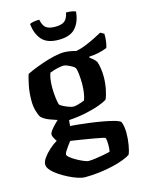

<svg xmlns="http://www.w3.org/2000/svg" viewBox="-133 -787 795 1065"><g transform="rotate(-15 264.5 -255.0)"><path d="M218 200Q205 200 181 192.5Q157 185 130 171.5Q103 158 79 142Q55 126 39.5 108.5Q24 91 24 75Q24 58 39 37Q54 16 76.5 -4Q99 -24 120 -36Q114 -44 107.5 -56Q101 -68 101 -76Q101 -86 112.5 -101Q124 -116 139 -131Q154 -146 165 -154L217 -143L213 -96Q223 -96 251 -93Q279 -90 315.5 -85.5Q352 -81 389 -74.5Q426 -68 454.5 -60.5Q483 -53 494 -44Q500 -31 502.5 -12.5Q505 6 505 21Q505 54 499.5 88Q494 122 485 142Q471 152 443.5 162.5Q416 173 380 181.5Q344 190 302 195Q260 200 218 200ZM262 118Q278 118 301 115Q324 112 347.5 107.5Q371 103 387 99Q389 93 390 82Q391 71 391 61Q391 50 390 38Q389 26 386 19Q384 17 365 13Q346 9 319.5 4.5Q293 0 266 -4.5Q239 -9 218.5 -12Q198 -15 192 -16Q183 -4 173 9.5Q163 23 156.5 34Q150 45 150 51Q150 58 164 69.5Q178 81 198 92Q218 103 236 110.5Q254 118 262 118ZM213 -129Q181 -138 155.5 -146Q130 -154 112 -161Q94 -168 82.5 -175.5Q71 -183 65 -190Q57 -202 49.5 -228.5Q42 -255 42 -285Q42 -334 50 -372.5Q58 -411 65 -434Q75 -440 101.5 -451Q128 -462 161.5 -473.5Q195 -485 228.5 -492.5Q262 -500 286 -500Q301 -500 321 -496.5Q341 -493 354 -489Q377 -493 406.5 -504.5Q436 -516 464 -530Q492 -544 508 -553L529 -541Q530 -521 527 -498.5Q524 -476 519 -462Q494 -452 468 -446.5Q442 -441 415 -440V-434Q422 -429 432 -421Q442 -413 451 -400Q457 -384 460.5 -359.5Q464 -335 464 -314Q464 -276 457 -241.5Q450 -207 441 -187Q428 -177 394.5 -164.5Q361 -152 313.5 -142Q266 -132 213 -129ZM260 -195Q267 -195 280 -198Q293 -201 305.5 -205.5Q318 -210 324 -213Q330 -227 334 -252.5Q338 -278 338 -304Q338 -335 335 -362Q332 -389 327 -398Q323 -404 311 -411Q299 -418 285.5 -423.5Q272 -429 265 -429Q256 -429 241.5 -426.5Q227 -424 211.5 -419.5Q196 -415 184 -410Q179 -398 175.5 -377Q172 -356 172 -329Q172 -307 174 -285Q176 -263 179 -247Q182 -231 185 -226Q190 -221 204.5 -213.5Q219 -206 235.5 -200.5Q252 -195 260 -195ZM277 -574Q210 -574 180 -609Q150 -644 145 -700Q151 -704 166 -707Q181 -710 200 -710Q207 -675 224 -662Q241 -649 276 -649Q312 -649 329.5 -662Q347 -675 354 -710Q377 -710 390 -707Q403 -704 409 -701Q404 -643 373.5 -608.5Q343 -574 277 -574Z"/></g></svg>

Font: Texturina 12pt
Style: Bold
Weight: 700
Designer: Guillermo Torres Carreño
Foundry: Omnibus-Type
Version: Version 1.002